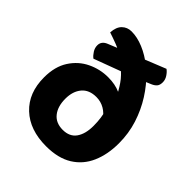

<svg xmlns="http://www.w3.org/2000/svg" viewBox="-197 -825 967 967"><g transform="rotate(45 286.5 -342.0)"><path d="M376.4 -552.7 326.4 -533 144.7 -465.4Q131.7 -475.2 121.3 -491.7Q110.8 -508.3 110.8 -526.6Q110.8 -556 141.9 -568.8L212.9 -597.7L301.5 -633.4L441.2 -689.5Q454.3 -680.2 465.2 -663.5Q476.1 -646.8 476.1 -628.2Q476.1 -608.1 467.1 -597.8Q458 -587.5 442.8 -581ZM411.1 -393.8 393.6 -281.4Q376.9 -308.8 350.2 -324.2Q323.6 -339.6 292 -339.6Q240.8 -339.6 214 -307.5Q187.2 -275.4 187.2 -223.1Q187.2 -167.6 213.5 -135Q239.7 -102.4 288.7 -102.4Q337.5 -102.4 361.1 -135.7Q384.7 -169.1 384.7 -226.1Q384.7 -256.3 381.1 -281.1Q377.4 -306 370.9 -331.2Q368.2 -345.7 369.6 -357.5Q371 -369.4 371.9 -380.5Q372.8 -391.6 367.2 -402.8Q348.2 -442.8 326.4 -474.5Q304.6 -506.3 268 -535.6Q259.8 -542.8 247.1 -552.9Q234.3 -562.9 225.3 -569.2Q200.1 -586.1 171.6 -597.1Q143.1 -608.1 110.8 -618.6Q113.1 -658.9 133.5 -678.7Q153.8 -698.5 184 -698.5Q224.6 -698.5 268.9 -680Q313.3 -661.5 354.8 -628.5Q362.6 -621.7 369.4 -616.2Q376.2 -610.6 384 -602.8Q427.1 -562 461.7 -507.4Q496.4 -452.7 516.8 -389Q537.2 -325.2 537.2 -255Q537.2 -175 510.4 -114.1Q483.6 -53.1 428.4 -18.9Q373.2 15.3 287.7 15.3Q171.5 15.3 103.4 -48.6Q35.3 -112.6 35.3 -223.1Q35.3 -300.1 68.4 -351Q101.4 -401.9 153.6 -426.9Q205.8 -452 263.6 -452Q314.2 -452 351.3 -434.9Q388.4 -417.9 411.1 -393.8Z"/></g></svg>

Font: Baloo Bhaijaan 2
Style: Regular
Weight: 400
Designer: Sanskriti Dholi, Noopur Datye and Ek Type
Foundry: Ek Type
Version: Version 1.701